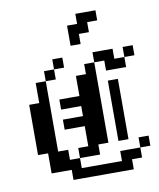

<svg xmlns="http://www.w3.org/2000/svg" viewBox="-85 -829 741 896"><g transform="rotate(-10 285.5 -381.0)"><path d="M47.6 -190.5H95.2V-142.9H47.6ZM47.6 -238.1H95.2V-190.5H47.6ZM47.6 -285.7H95.2V-238.1H47.6ZM47.6 -333.3H95.2V-285.7H47.6ZM95.2 -333.3H142.9V-285.7H95.2ZM95.2 -285.7H142.9V-238.1H95.2ZM95.2 -238.1H142.9V-190.5H95.2ZM95.2 -190.5H142.9V-142.9H95.2ZM95.2 -142.9H142.9V-95.2H95.2ZM142.9 -142.9H190.5V-95.2H142.9ZM142.9 -95.2H190.5V-47.6H142.9ZM95.2 -95.2H142.9V-47.6H95.2ZM190.5 -95.2H238.1V-47.6H190.5ZM190.5 -47.6H238.1V0H190.5ZM238.1 -47.6H285.7V0H238.1ZM285.7 -47.6H333.3V0H285.7ZM333.3 -47.6H381V0H333.3ZM381 -47.6H428.6V0H381ZM428.6 -95.2H476.2V-47.6H428.6ZM476.2 -95.2H523.8V-47.6H476.2ZM428.6 -47.6H476.2V0H428.6ZM523.8 -142.9H571.4V-95.2H523.8ZM47.6 -381H95.2V-333.3H47.6ZM95.2 -381H142.9V-333.3H95.2ZM95.2 -428.6H142.9V-381H95.2ZM95.2 -476.2H142.9V-428.6H95.2ZM142.9 -523.8H190.5V-476.2H142.9ZM190.5 -571.4H238.1V-523.8H190.5ZM190.5 -381H238.1V-333.3H190.5ZM238.1 -381H285.7V-333.3H238.1ZM190.5 -285.7H238.1V-238.1H190.5ZM238.1 -285.7H285.7V-238.1H238.1ZM285.7 -285.7H333.3V-238.1H285.7ZM285.7 -381H333.3V-333.3H285.7ZM285.7 -333.3H333.3V-285.7H285.7ZM285.7 -238.1H333.3V-190.5H285.7ZM333.3 -285.7H381V-238.1H333.3ZM333.3 -333.3H381V-285.7H333.3ZM333.3 -381H381V-333.3H333.3ZM333.3 -238.1H381V-190.5H333.3ZM238.1 -142.9H285.7V-95.2H238.1ZM285.7 -142.9H333.3V-95.2H285.7ZM285.7 -190.5H333.3V-142.9H285.7ZM333.3 -190.5H381V-142.9H333.3ZM428.6 -190.5H476.2V-142.9H428.6ZM428.6 -238.1H476.2V-190.5H428.6ZM428.6 -285.7H476.2V-238.1H428.6ZM428.6 -333.3H476.2V-285.7H428.6ZM428.6 -381H476.2V-333.3H428.6ZM428.6 -428.6H476.2V-381H428.6ZM333.3 -428.6H381V-381H333.3ZM285.7 -428.6H333.3V-381H285.7ZM285.7 -476.2H333.3V-428.6H285.7ZM333.3 -476.2H381V-428.6H333.3ZM333.3 -523.8H381V-476.2H333.3ZM381 -571.4H428.6V-523.8H381ZM428.6 -571.4H476.2V-523.8H428.6ZM428.6 -523.8H476.2V-476.2H428.6ZM476.2 -523.8H523.8V-476.2H476.2ZM523.8 -571.4H571.4V-523.8H523.8ZM381 -714.3V-666.7H333.3V-714.3ZM333.3 -666.7V-619H285.7V-666.7ZM333.3 -714.3V-666.7H285.7V-714.3ZM381 -761.9V-714.3H333.3V-761.9ZM428.6 -761.9V-714.3H381V-761.9Z"/></g></svg>

Font: Jacquard 12
Style: Regular
Weight: 400
Designer: Sarah Cadigan-Fried
Version: Version 1.000; ttfautohint (v1.8.4.7-5d5b)